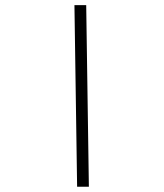

<svg xmlns="http://www.w3.org/2000/svg" viewBox="-20 -713 626 733"><path d="M274.4 0 264.2 -693.4H309.1L319.3 0Z"/></svg>

Font: Cascadia Code NF ExtraLight
Style: Regular
Weight: 200
Monospace: yes
Designer: Aaron Bell
Foundry: Saja Typeworks
Version: Version 2404.023; ttfautohint (v1.8.4)